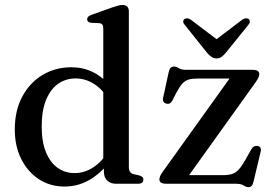

<svg xmlns="http://www.w3.org/2000/svg" viewBox="-20 -758 1122 792"><path d="M408.5 -82 406 -85.5V-640Q406 -651.5 402 -656.5Q398 -661.5 389.5 -662.5L355.5 -664Q347 -665.5 343.2 -669Q339.5 -672.5 339.5 -678.5Q339.5 -685 343.8 -689.2Q348 -693.5 359.5 -697.5L442 -727Q458 -732.5 467.8 -735Q477.5 -737.5 485.5 -737.5Q498.5 -737.5 505 -730.5Q511.5 -723.5 511.5 -711.5V-69.5Q511.5 -56 516.5 -49Q521.5 -42 531.5 -39.5L554 -34.5Q563 -32 567.2 -27.8Q571.5 -23.5 571.5 -16.5Q571.5 -9 566 -4.5Q560.5 0 548.5 0H459Q436 0 422.2 -13.2Q408.5 -26.5 408.5 -50.5ZM41 -223.5Q41 -302.5 72.2 -360.2Q103.5 -418 156.2 -449.2Q209 -480.5 274 -480.5Q333.5 -480.5 380.2 -451.2Q427 -422 456 -368L431 -342.5Q405.5 -387.5 369.2 -411Q333 -434.5 291.5 -434.5Q252 -434.5 220.5 -412.8Q189 -391 170.5 -347Q152 -303 152 -236Q152 -172.5 169.8 -129.8Q187.5 -87 218 -65.5Q248.5 -44 287.5 -44Q328.5 -44 364.5 -67.5Q400.5 -91 430.5 -138L447 -111.5Q408.5 -53.5 357.5 -21Q306.5 11.5 246 11.5Q187 11.5 140.8 -18.5Q94.5 -48.5 67.8 -101.8Q41 -155 41 -223.5ZM1035 -419.5 746 -16 727.5 -35.5H899Q923 -35.5 938 -40.5Q953 -45.5 965.5 -59.5Q978 -73.5 993 -100L1016.5 -142Q1022 -151 1028.2 -154Q1034.5 -157 1041.5 -156Q1050.5 -155 1054 -149Q1057.5 -143 1055.5 -133.5L1026 -9.5Q1023 3.5 1018 8.8Q1013 14 1005 14Q995 14 984.8 7Q974.5 0 953.5 0H667.5Q651 0 644.2 -4.8Q637.5 -9.5 637.5 -17.5Q637.5 -24.5 640.8 -32Q644 -39.5 652 -50.5L939 -451L955.5 -434H792Q771 -434 757 -429.5Q743 -425 732 -412.8Q721 -400.5 709 -378.5L691.5 -344Q686.5 -335 680.8 -331.8Q675 -328.5 667 -330.5Q658.5 -332 654.5 -338.5Q650.5 -345 653 -355L675.5 -459Q678.5 -472.5 683.8 -478Q689 -483.5 697.5 -483.5Q708 -483.5 717.8 -476.8Q727.5 -470 747.5 -470H1019.5Q1036 -470 1042.8 -465.5Q1049.5 -461 1049.5 -452.5Q1049.5 -446 1046.2 -438.5Q1043 -431 1035 -419.5ZM893.5 -581 767.5 -676.5Q759.5 -682 752.5 -682.5Q745.5 -683 740 -679Q736 -675.5 735.8 -669.2Q735.5 -663 742 -655.5L835.5 -538.5Q845 -528.5 853.5 -522.8Q862 -517 873.5 -517Q885 -517 893 -522.8Q901 -528.5 910 -538.5L1004.5 -655.5Q1010.5 -663 1010.5 -669.2Q1010.5 -675.5 1006.5 -679Q1001.5 -683 994.2 -682.5Q987 -682 979 -676.5L853 -581Z"/></svg>

Font: Fraunces 11pt
Style: Regular
Weight: 400
Version: Version 1.000;[b76b70a41]